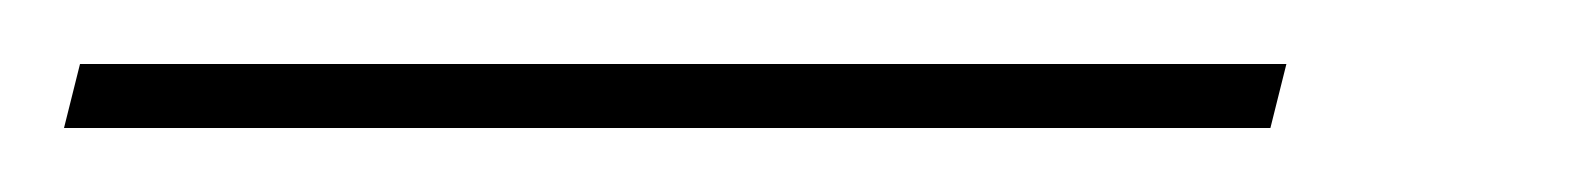

<svg xmlns="http://www.w3.org/2000/svg" viewBox="-105 69 493 60"><path d="M-85 109H292L297 89H-80Z"/></svg>

Font: Noto Serif Display ExtraCondensed Medium
Style: Italic
Weight: 500
Width: 2
Italic angle: -12°
Designer: Monotype Design Team
Foundry: Monotype Imaging Inc.
Version: Version 2.009